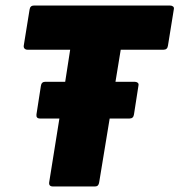

<svg xmlns="http://www.w3.org/2000/svg" viewBox="-20 -675 650 695"><path d="M172 0Q156 0 158 -15L195 -246H125Q110 -246 112 -261L128 -364Q130 -379 144 -379H216L234 -495H80Q73 -495 69 -499Q65 -503 66 -510L87 -640Q89 -655 103 -655H595Q602 -655 606.5 -651.5Q611 -648 609 -640L588 -510Q586 -495 572 -495H417L398 -379H467Q474 -379 478.5 -375.5Q483 -372 481 -364L465 -261Q463 -246 449 -246H377L339 -15Q337 0 324 0Z"/></svg>

Font: Sofia Sans ExtraBlack
Style: Italic
Weight: 1000
Italic angle: -9°
Designer: Botio Nikoltchev, Ani Petrova
Foundry: lettersoup
Version: Version 4.100; ttfautohint (v1.8.4.7-5d5b)